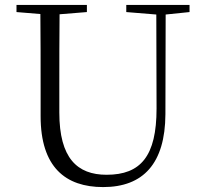

<svg xmlns="http://www.w3.org/2000/svg" viewBox="-20 -745 832 780"><path d="M493 -696 615 -686 616 -304C616 -111 552 -35 413 -35C294 -35 221 -102 221 -288V-389C221 -491 221 -589 222 -687L333 -696V-725H47V-696L144 -688C145 -589 145 -489 145 -389V-273C145 -66 246 15 399 15C562 15 651 -81 652 -281L653 -686L750 -696V-725H493Z"/></svg>

Font: Noto Serif JP Light
Style: Regular
Weight: 300
Designer: Ryoko NISHIZUKA 西塚涼子 (kana & ideographs); Frank Grießhammer (Latin, Greek & Cyrillic); Wenlong ZHANG 张文龙 (bopomofo); San
Foundry: Adobe
Version: Version 2.001;hotconv 1.1.0;makeotfexe 2.6.0